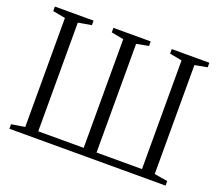

<svg xmlns="http://www.w3.org/2000/svg" viewBox="-122 -918 1252 1094"><g transform="rotate(20 503.5 -371.5)"><path d="M30 0V-27.5L111.5 -40.5V-701.5L35.5 -715.5V-743H270V-715.5L189.5 -701.5V-42.5H465V-701.5L390.5 -715.5V-743H616.5V-715.5L543 -701.5V-42.5H818.5V-701.5L744 -715.5V-743H972V-715.5L896.5 -701.5V-41L977 -27.5V0Z"/></g></svg>

Font: Merriweather 96pt Light
Style: Regular
Weight: 300
Version: Version 2.100